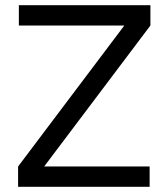

<svg xmlns="http://www.w3.org/2000/svg" viewBox="-20 -720 648 740"><path d="M49.7 0H556.7V-78.3H150.2L559.7 -621.7V-700H52.7V-621.7H459.2L49.7 -78.3Z"/></svg>

Font: Unageo Variable
Style: Regular
Weight: 300
Designer: Richard Sepsi
Foundry: Richard Sepsi
Version: Version 2.200